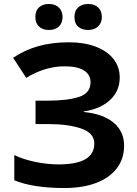

<svg xmlns="http://www.w3.org/2000/svg" viewBox="-20 -937 688 967"><path d="M158 -851Q158 -883 176.5 -900Q195 -917 226 -917Q258 -917 276.5 -899Q295 -881 295 -851Q295 -821 276.5 -803.5Q258 -786 226 -786Q195 -786 176.5 -803.5Q158 -821 158 -851ZM355 -851Q355 -883 374 -900Q393 -917 424 -917Q456 -917 474.5 -899.5Q493 -882 493 -851Q493 -822 474 -804Q455 -786 424 -786Q393 -786 374 -802.5Q355 -819 355 -851ZM52 -29V-156Q97 -134 158 -121.5Q219 -109 275 -109Q455 -109 455 -214Q455 -267 389.5 -289.5Q324 -312 226 -312H159V-430H219Q321 -430 378.5 -449Q436 -468 436 -523Q436 -561 403 -582Q370 -603 306 -603Q207 -603 112 -545L46 -646Q106 -686 174.5 -705Q243 -724 327 -724Q404 -724 462 -702Q520 -680 551.5 -640Q583 -600 583 -547Q583 -479 534.5 -433.5Q486 -388 402 -376V-373Q500 -363 552.5 -319Q605 -275 605 -203Q605 -138 569 -90Q533 -42 465 -16Q397 10 304 10Q147 10 52 -29Z"/></svg>

Font: OpenSansMMV
Style: Bold
Weight: 700
Foundry: Ascender Corporation
Version: Version 4.001